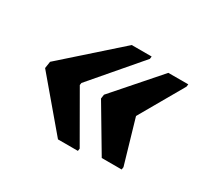

<svg xmlns="http://www.w3.org/2000/svg" viewBox="-100 -633 754 713"><g transform="rotate(30 277.0 -277.0)"><path d="M393.1 -77.6 280.3 -267.6 282.7 -285.2 449.2 -475.1H534.7L533.2 -464.4L425.3 -276.4L480 -88.4L478.5 -77.6ZM217.8 -56.2 43.9 -261.7 48.3 -291 279.8 -496.6H365.2L363.8 -485.8L188.5 -281.2L187 -271.5L304.7 -66.9L303.2 -56.2Z"/></g></svg>

Font: NoticiaText-BoldItalic
Style: Bold Italic
Weight: 700
Italic angle: -8°
Designer: JM Sole
Foundry: JM Sole
Version: Version 1.003